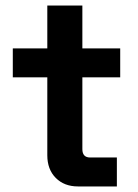

<svg xmlns="http://www.w3.org/2000/svg" viewBox="-20 -670 496 690"><path d="M260 0Q211 0 180.5 -30.5Q150 -61 150 -112V-392H26V-496H150V-650H276V-496H412V-392H276V-134Q276 -104 304 -104H400V0Z"/></svg>

Font: Space Grotesk Light
Style: Bold
Weight: 700
Version: Version 2.000